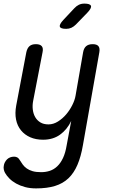

<svg xmlns="http://www.w3.org/2000/svg" viewBox="-30 -805 650 1065"><path d="M340 0 365 -134Q342 -86 303 -58Q264 -30 209 -30Q169 -30 138 -43.5Q107 -57 86.5 -82Q66 -107 59 -142Q52 -177 60 -220L116 -515Q121 -538 133.5 -549Q146 -560 169 -560Q192 -560 201.5 -549Q211 -538 206 -515L154 -246Q149 -220 152 -196.5Q155 -173 165.5 -155Q176 -137 194 -126Q212 -115 239 -115Q266 -115 291.5 -131Q317 -147 337 -170.5Q357 -194 371 -222Q385 -250 389 -274L431 -515Q435 -538 448 -549Q461 -560 484 -560Q507 -560 516 -549Q525 -538 521 -515L430 0Q419 64 399.5 109.5Q380 155 349.5 184Q319 213 275 226.5Q231 240 170 240Q136 240 108.5 232.5Q81 225 59.5 213Q38 201 22.5 185.5Q7 170 -2 154Q-7 145 -9 134.5Q-11 124 -9 115Q-8 105 -3 95.5Q2 86 9 79Q16 72 26 68Q36 64 48 64Q59 64 66.5 68.5Q74 73 79 82Q87 95 96 107.5Q105 120 118.5 129.5Q132 139 151 144.5Q170 150 198 150Q224 150 246.5 142.5Q269 135 287.5 117.5Q306 100 319.5 71.5Q333 43 340 0ZM337 -645Q306 -645 302 -657Q298 -669 321 -694L382 -759Q394 -772 407.5 -778.5Q421 -785 438 -785Q470 -785 474.5 -772.5Q479 -760 454 -734L391 -669Q379 -657 366 -651Q353 -645 337 -645Z"/></svg>

Font: Maple Mono Normal NL
Style: Italic
Weight: 400
Italic angle: -10°
Monospace: yes
Designer: subframe7536
Version: Version 7.000